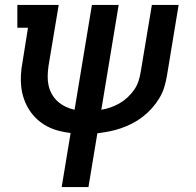

<svg xmlns="http://www.w3.org/2000/svg" viewBox="-20 -540 790 775"><path d="M229 215 265 -3Q240 -6 215.5 -12.5Q191 -19 169.5 -30.5Q148 -42 130 -58.5Q112 -75 99 -95Q86 -115 77.5 -138.5Q69 -162 66 -187Q63 -212 64.5 -238Q66 -264 71 -290L93 -428H50V-520H217L176 -275Q173 -255 172.5 -234.5Q172 -214 176 -195.5Q180 -177 189.5 -160Q199 -143 213 -130.5Q227 -118 244.5 -109.5Q262 -101 281 -97L351 -520H459L389 -97Q408 -100 426.5 -106.5Q445 -113 462.5 -123Q480 -133 495 -147Q510 -161 521.5 -177.5Q533 -194 539 -212.5Q545 -231 548 -250L593 -520H701L654 -235Q650 -211 643 -188Q636 -165 623 -143.5Q610 -122 593 -103Q576 -84 556 -68.5Q536 -53 513.5 -41.5Q491 -30 467.5 -22Q444 -14 420.5 -9.5Q397 -5 373 -2L337 215Z"/></svg>

Font: Iosevka Etoile SmBdObl
Style: Regular
Weight: 600
Italic angle: -9°
Designer: Belleve Invis
Foundry: Belleve Invis
Version: Version 15.5.2; ttfautohint (v1.8.4)